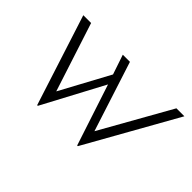

<svg xmlns="http://www.w3.org/2000/svg" viewBox="-76 -595 818 818"><g transform="rotate(45 333.0 -185.5)"><path d="M660 -391 429 20H425L334 -257L187 19H183L51 -391H98L199 -80L319 -302L289 -391H332L434 -75L612 -391Z"/></g></svg>

Font: Josefin Sans Light
Style: Italic
Weight: 300
Italic angle: -7°
Designer: Santiago Orozco
Foundry: Typemade
Version: Version 2.000